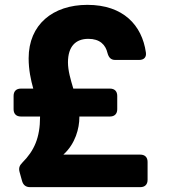

<svg xmlns="http://www.w3.org/2000/svg" viewBox="-20 -767 703 791"><path d="M340 -747C198 -747 98 -666 98 -527C98 -479 107 -438 117 -402H66C47 -402 36 -391 36 -372V-317C36 -298 47 -287 66 -287H145V-285C145 -200 121 -146 72 -97C60 -85 56 -74 61 -57L71 -21C76 -4 87 4 104 4H558C577 4 588 -7 588 -26V-100C588 -119 577 -130 558 -130H241C291 -175 307 -239 307 -284V-287H433C452 -287 463 -298 463 -317V-372C463 -391 452 -402 433 -402H282C271 -439 260 -476 260 -510C260 -576 292 -607 344 -607C391 -607 415 -583 423 -548C428 -530 437 -520 455 -520H553C573 -520 584 -531 581 -551C565 -663 488 -747 340 -747Z"/></svg>

Font: Arvore Sans
Style: Bold
Weight: 700
Designer: Jonny Pinhorn (Latin) Dan Schunck (customization for Arvore)
Version: Version 1.000;Glyphs 3.3 (3305)